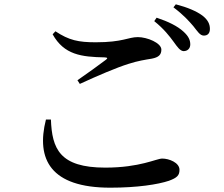

<svg xmlns="http://www.w3.org/2000/svg" viewBox="-20 -846 1040 890"><path d="M785 -652C803 -627 815 -610 831 -609C849 -609 862 -621 862 -640C862 -660 854 -678 831 -699C803 -725 760 -746 706 -764L695 -748C740 -712 766 -678 785 -652ZM876 -725C896 -700 907 -681 925 -681C943 -681 953 -692 953 -712C953 -734 944 -754 918 -774C891 -794 849 -812 795 -826L784 -812C833 -775 856 -748 876 -725ZM224 -687C277 -592 357 -582 466 -580C479 -579 480 -576 471 -569C439 -545 383 -504 339 -474L350 -457C430 -494 521 -533 576 -550C619 -564 653 -569 683 -574C715 -580 728 -592 728 -616C728 -647 662 -674 619 -674C574 -674 550 -650 424 -650C344 -650 300 -659 237 -701ZM216 -292C221 -157 256 -69 468 -69C629 -69 705 -111 732 -111C764 -111 812 -92 812 -59C812 -33 801 -22 763 -8C712 9 617 24 491 24C215 24 146 -107 193 -292Z"/></svg>

Font: Noto Serif CJK JP SemiBold
Style: Regular
Weight: 600
Designer: Ryoko NISHIZUKA 西塚涼子 (kana & ideographs); Frank Grießhammer (Latin, Greek & Cyrillic); Wenlong ZHANG 张文龙 (bopomofo); San
Foundry: Adobe
Version: Version 2.001;hotconv 1.1.0;makeotfexe 2.6.0